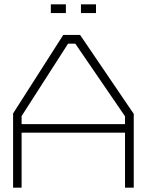

<svg xmlns="http://www.w3.org/2000/svg" viewBox="-20 -860 673 880"><path d="M553 0V-252H79V0H40V-340L270 -700H347L593 -338V0ZM553 -327 325 -660H292L79 -328V-291H553ZM213 -840H282V-800H213ZM351 -800V-840H420V-800Z"/></svg>

Font: Turret Road Light
Style: Regular
Weight: 300
Designer: Noponies
Foundry: Noponies
Version: Version 1.001; ttfautohint (v1.8)